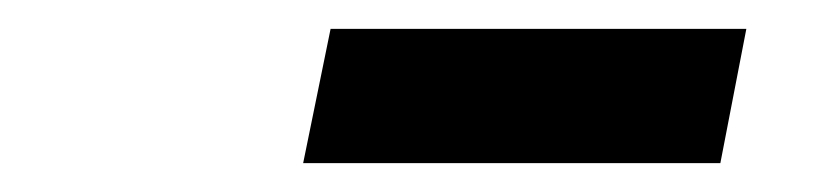

<svg xmlns="http://www.w3.org/2000/svg" viewBox="-20 -705 577 133"><path d="M190 -592 209 -685H497L479 -592Z"/></svg>

Font: Source Sans 3 ExtraBold
Style: Italic
Weight: 800
Italic angle: -11°
Version: Version 3.052;hotconv 1.1.0;makeotfexe 2.6.0